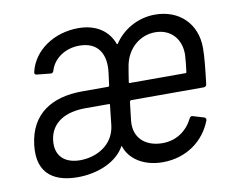

<svg xmlns="http://www.w3.org/2000/svg" viewBox="-63 -594 830 683"><g transform="rotate(-10 352.0 -253.0)"><path d="M166 8C240 8 309 -22 337 -73C338 -75 340 -74 340 -71C355 -26 404 8 473 8C559 8 624 -41 651 -111C653 -117 651 -121 646 -123L606 -135C601 -137 597 -135 594 -129C573 -87 535 -59 484 -59C423 -59 381 -95 387 -156L395 -225C396 -227 398 -229 400 -229H662C668 -229 673 -233 673 -239C680 -298 684 -337 684 -368C684 -455 624 -514 536 -514C472 -514 418 -480 389 -436C387 -433 385 -433 384 -436C367 -482 325 -514 259 -514C172 -514 96 -464 78 -388C76 -381 79 -378 85 -377L134 -372C140 -371 144 -374 146 -381C159 -424 202 -452 252 -452C320 -452 346 -405 338 -340L332 -294C332 -292 330 -290 328 -290H234C123 -290 46 -241 33 -133C19 -21 92 8 166 8ZM403 -294C407 -318 409 -336 413 -355C425 -412 470 -452 526 -452C583 -452 618 -411 617 -355C616 -337 614 -316 611 -294C611 -291 609 -290 607 -290H406C404 -290 402 -291 403 -294ZM185 -50C132 -50 95 -78 102 -137C110 -200 163 -229 235 -229H320C322 -229 324 -227 323 -225L315 -152C306 -82 243 -50 185 -50Z"/></g></svg>

Font: Barlow Semi Condensed
Style: Italic
Weight: 400
Width: 4
Italic angle: -7°
Designer: Jeremy Tribby
Foundry: Tribby Type
Version: Version 1.422;hotconv 1.0.109;makeotfexe 2.5.65596